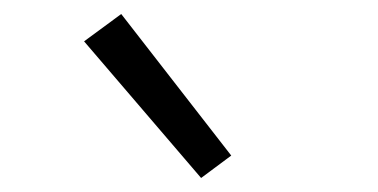

<svg xmlns="http://www.w3.org/2000/svg" viewBox="-20 -798 540 274"><path d="M267 -544 310 -576 153 -778 100 -739Z"/></svg>

Font: Iosevka SS09 Light
Style: Regular
Weight: 300
Monospace: yes
Designer: Belleve Invis
Foundry: Belleve Invis
Version: Version 5.2.1; ttfautohint (v1.8.3)